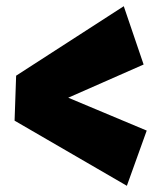

<svg xmlns="http://www.w3.org/2000/svg" viewBox="-20 -672 520 619"><path d="M379 -652 443 -464 200 -357 453 -251 389 -73 27 -283 32 -428Z"/></svg>

Font: Marhey ExtraBold
Style: Regular
Weight: 800
Designer: Nur Syamsi & Bustanul Arifin
Foundry: Namelatype
Version: Version 1.000; ttfautohint (v1.8.4.7-5d5b)